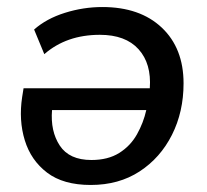

<svg xmlns="http://www.w3.org/2000/svg" viewBox="-20 -517 589 546"><path d="M238 9Q160 9 114 -26Q68 -61 50.5 -118Q33 -175 43 -241L47 -266H406Q411 -336 374 -377Q337 -418 264 -418Q169 -418 106 -363L77 -433Q112 -464 164.5 -480.5Q217 -497 271 -497Q378 -497 440 -438.5Q502 -380 502 -280Q502 -199 469 -133.5Q436 -68 377 -29.5Q318 9 238 9ZM240 -62Q287 -62 319 -82Q351 -102 369.5 -135Q388 -168 396 -204H128Q123 -144 150 -103Q177 -62 240 -62Z"/></svg>

Font: Nunito Sans SemiBold
Style: Italic
Weight: 600
Italic angle: -9°
Designer: Vernon Adams
Foundry: Vernon Adams
Version: Version 3.006; ttfautohint (v1.8.3)